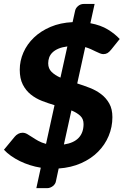

<svg xmlns="http://www.w3.org/2000/svg" viewBox="-25 -846 626 972"><path d="M298.5 -114.5Q348.5 -122 373.2 -148.2Q398 -174.5 398 -218Q398 -244.5 380.8 -260.2Q363.5 -276 336.5 -287ZM316 -611Q289 -607.5 270.5 -599.5Q252 -591.5 240.5 -580.2Q229 -569 224 -555Q219 -541 219 -525.5Q219 -499 236.2 -482Q253.5 -465 281 -453ZM366 -423.5Q398 -413.5 430 -401Q462 -388.5 487.2 -369.2Q512.5 -350 528.2 -322Q544 -294 544 -253Q544 -203 525.2 -158Q506.5 -113 471.5 -77.8Q436.5 -42.5 386 -20Q335.5 2.5 272 7L258 72Q257 78.5 253 84.8Q249 91 243 95.8Q237 100.5 229.5 103.5Q222 106.5 214 106.5H159L181.5 3Q153.5 -1.5 126.8 -10Q100 -18.5 76 -30.2Q52 -42 31.2 -56.5Q10.5 -71 -5 -88L50 -154.5Q57 -163 67.2 -168.5Q77.5 -174 89 -174Q101 -174 112.5 -167.5Q124 -161 137.8 -151.8Q151.5 -142.5 168.5 -133Q185.5 -123.5 208 -117.5L251 -313.5Q219 -323 187.5 -335.2Q156 -347.5 131 -367.5Q106 -387.5 90.5 -417.8Q75 -448 75 -493Q75 -538 93.5 -580.2Q112 -622.5 146.8 -655.8Q181.5 -689 231 -710Q280.5 -731 342.5 -734L355 -790.5Q357.5 -804.5 370 -815.2Q382.5 -826 399 -826H454L432.5 -728.5Q485.5 -718.5 521.2 -696.5Q557 -674.5 581 -648.5L538 -595Q528 -582.5 519 -577.2Q510 -572 498 -572Q490.5 -572 481 -575.8Q471.5 -579.5 460 -585.2Q448.5 -591 435.2 -597Q422 -603 406.5 -607.5Z"/></svg>

Font: Lato ExtraBold
Style: Italic
Weight: 800
Italic angle: -7°
Designer: Lukasz Dziedzic with Adam Twardoch and Botio Nikoltchev
Foundry: tyPoland Lukasz Dziedzic
Version: Version 2.015; 2015-08-06; http://www.latofonts.com/